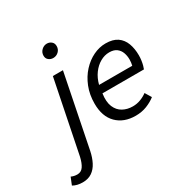

<svg xmlns="http://www.w3.org/2000/svg" viewBox="-320 -867 1236 1260"><g transform="rotate(-30 298.0 -236.5)"><path d="M-49 216.8Q-70 216.8 -88.6 212.4Q-107.2 208 -122.3 199.1L-100 144Q-89.6 148.8 -78.3 151.4Q-66.9 154 -53.9 154Q-24.9 154 -8.3 129.9Q8.3 105.8 18.3 62.3L129 -486H205.4L95.5 62.6Q86.3 107.3 68.4 142.2Q50.6 177.1 21.8 197Q-6.9 216.8 -49 216.8ZM191 -586.8Q172 -586.8 157.2 -598.6Q142.4 -610.5 142.4 -631.7Q142.4 -656.3 160 -673.2Q177.6 -690.1 200.5 -690.1Q219.9 -690.1 234.5 -678Q249.1 -666 249.1 -643.9Q249.1 -619.4 232 -603.1Q215 -586.8 191 -586.8Z M470.6 12Q381.8 12 328.5 -41.1Q275.3 -94.1 275.3 -191.4Q275.3 -260 297.8 -316.5Q320.3 -373 358 -413.8Q395.6 -454.6 441.6 -476.6Q487.5 -498.6 534.7 -498.6Q590 -498.6 623.1 -475.6Q656.1 -452.5 671 -412.4Q685.9 -372.2 685.9 -322Q685.9 -302.3 683.2 -283.2Q680.5 -264.1 676.3 -248.9Q672 -233.6 668.4 -224.8H354Q345.2 -163.8 361.4 -125.3Q377.7 -86.8 410.6 -68.8Q443.4 -50.8 484.9 -50.8Q516.1 -50.8 544.1 -61.5Q572 -72.1 594.1 -88.7L622.9 -41.2Q594 -18.4 555.5 -3.2Q517 12 470.6 12ZM362.5 -283.9H613.9Q616.3 -294.7 617.8 -305.5Q619.3 -316.3 619.3 -328.6Q619.3 -356.5 610.5 -380.7Q601.6 -405 581.3 -420.4Q561 -435.8 526 -435.8Q490.8 -435.8 457.7 -417Q424.6 -398.3 399.4 -364.1Q374.3 -329.9 362.5 -283.9Z"/></g></svg>

Font: Source Sans Variable
Style: Italic
Weight: 200
Italic angle: -11°
Designer: Paul D. Hunt
Foundry: Adobe Systems Incorporated
Version: Version 3.006;hotconv 1.0.111;makeotfexe 2.5.65597